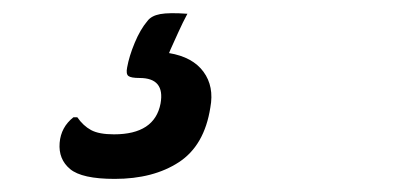

<svg xmlns="http://www.w3.org/2000/svg" viewBox="-20 -40 640 293"><path d="M266 -19Q259 -6 252 9.5Q245 25 240 36L238 41Q274 47 290.5 69.5Q307 92 301 124Q292 182 253 207.5Q214 233 155 233Q105 233 87 218Q69 203 71 178Q73 154 92 139H98Q107 152 119 158.5Q131 165 154 165Q216 165 225 118Q232 79 193 79Q180 79 176 76Q172 73 174 63Q177 46 185.5 25.5Q194 5 205 -8Q211 -16 224.5 -18.5Q238 -21 266 -19Z"/></svg>

Font: Recursive Sn Csl St
Style: Italic
Weight: 400
Italic angle: -15°
Version: Version 1.079;hotconv 1.0.112;makeotfexe 2.5.65598; ttfautoh